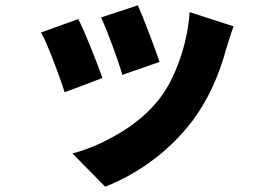

<svg xmlns="http://www.w3.org/2000/svg" viewBox="-20 -597 996 716"><path d="M494 -577.1Q507.8 -547.2 535.5 -474.6Q563.2 -402 574.9 -366.1L436.1 -317.8Q425.8 -355.1 400.4 -424.2Q375 -493.3 356.9 -532ZM687.1 -551.8 850.9 -498.9Q843 -478 823.9 -415.8Q780.5 -256 696 -144.2Q631.4 -60 546.7 2.3Q462 64.6 372.2 99.1L250 -24.9Q333.8 -46.2 424.2 -99.6Q514.6 -153.1 571 -224.1Q617.9 -282.7 649.5 -372.3Q681.1 -462 687.1 -551.8ZM272 -525.9Q290.8 -488.3 318.4 -420.3Q345.9 -352.3 361.9 -306.1L220.9 -252.8Q206.7 -299 178.8 -371.6Q150.9 -444.2 133.2 -475.9Z"/></svg>

Font: Karasuma Gothic
Style: Black
Weight: 900
Designer: Rasmus Andersson / Ryoko Nishizuka
Foundry: Genbu
Version: Version 1.00